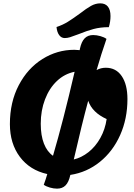

<svg xmlns="http://www.w3.org/2000/svg" viewBox="-20 -1022 802 1145"><path d="M400 21Q399 21 399 23Q390 64 371 83.5Q352 103 320 103Q300 103 277.5 96.5Q255 90 241 80Q253 47 262 16Q158 -7 98.5 -86.5Q39 -166 39 -282Q39 -413 92 -514Q145 -615 233 -670Q321 -725 423 -725Q435 -725 455 -723L457 -733Q466 -774 485 -793.5Q504 -813 536 -813Q556 -813 579 -806.5Q602 -800 615 -790Q584 -701 556 -604Q581 -618 611 -618Q672 -618 706 -568Q740 -518 740 -431Q740 -314 696.5 -216.5Q653 -119 575.5 -56.5Q498 6 400 21ZM296 -93Q356 -297 425 -594Q365 -582 319.5 -539Q274 -496 248.5 -429.5Q223 -363 223 -284Q223 -214 242 -165.5Q261 -117 296 -93ZM616 -312Q530 -351 506 -421Q469 -285 420 -71Q466 -82 507.5 -114.5Q549 -147 578 -198.5Q607 -250 616 -312ZM317 -861Q354 -873 384.5 -892Q415 -911 456 -941Q496 -972 523 -987Q550 -1002 578 -1002Q608 -1002 623.5 -982.5Q639 -963 639 -926Q639 -893 629 -860Q579 -860 538 -849Q497 -838 448 -818Q414 -805 397.5 -800Q381 -795 366 -795Q346 -795 333 -812.5Q320 -830 317 -861Z"/></svg>

Font: Lemonada SemiBold
Style: Regular
Weight: 600
Designer: Mohamed Gaber (Arabic) Eduardo Tunni (Latin)
Foundry: Kief Type Foundry
Version: Version 3.006